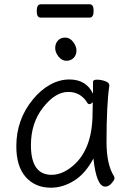

<svg xmlns="http://www.w3.org/2000/svg" viewBox="-20 -856 615 894"><path d="M397 -774H169Q151 -774 151 -805Q151 -836 170 -836H398Q416 -836 416 -805Q416 -774 397 -774ZM283.5 -681Q305 -681 320.5 -661Q336 -641 336 -620.5Q336 -600 323 -586.5Q310 -573 289 -573Q268 -573 252.5 -592.5Q237 -612 237 -632.5Q237 -653 249.5 -667Q262 -681 283.5 -681ZM470 13Q429 13 415 -118Q378 -48 325.5 -15Q273 18 217 18Q144 18 100 -31.5Q56 -81 56 -175Q56 -300 134 -394Q169 -437 213 -461.5Q257 -486 303 -486Q381 -486 413 -420V-475Q413 -485 432 -485Q451 -485 470 -478Q489 -471 489 -459V-457Q476 -368 476 -195Q476 -90 511 -35Q513 -31 513 -24.5Q513 -18 499.5 -2.5Q486 13 470 13ZM124 -180Q124 -42 220 -42Q264 -42 307 -74Q411 -150 411 -330Q411 -355 412 -380Q403 -371 397 -371Q391 -371 388 -375Q357 -428 297.5 -428Q238 -428 181 -356Q124 -284 124 -180Z"/></svg>

Font: LXGW WenKai Lite
Style: Regular
Weight: 400
Designer: LXGW / Fontworks Inc.
Foundry: LXGW / Fontworks Inc.
Version: Version 1.511; March 25, 2025